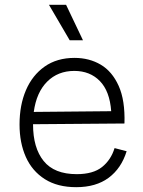

<svg xmlns="http://www.w3.org/2000/svg" viewBox="-20 -764 594 796"><path d="M296 12Q218 12 165.5 -21.5Q113 -55 87 -113.5Q61 -172 61 -248Q61 -328 87.5 -390Q114 -452 165 -488Q216 -524 289 -524Q350 -524 397.5 -496Q445 -468 472 -408Q499 -348 496 -252L117 -249V-248Q117 -151 161 -96.5Q205 -42 298 -42Q366 -42 403 -71.5Q440 -101 455 -150L505 -137Q483 -66 430.5 -27Q378 12 296 12ZM288 -470Q220 -470 175.5 -425.5Q131 -381 120 -300L441 -303Q435 -386 394 -428Q353 -470 288 -470ZM269 -597 183 -744H254L324 -597Z"/></svg>

Font: Bricolage Grotesque 10pt ExtraLight
Style: Regular
Weight: 200
Designer: Mathieu Triay
Foundry: Atelier Triay
Version: Version 1.000; ttfautohint (v1.8.4.7-5d5b);gftools[0.9.32]